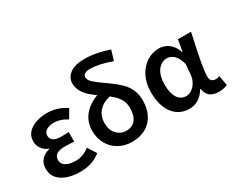

<svg xmlns="http://www.w3.org/2000/svg" viewBox="-115 -1225 1997 1653"><g transform="rotate(-30 883.5 -398.5)"><path d="M46 -156Q46 -210 75.5 -243.5Q105 -277 157 -290V-295Q117 -309 94 -342.5Q71 -376 71 -414Q71 -487 134.5 -528Q198 -569 297 -569Q347 -569 395 -553.5Q443 -538 483 -510L433 -425Q371 -467 303 -467Q257 -467 228.5 -448.5Q200 -430 200 -397Q200 -366 225.5 -348.5Q251 -331 301 -331Q324 -331 337 -332L376 -334V-238Q332 -242 284 -242Q229 -242 202 -224Q175 -206 175 -168Q175 -131 210 -109.5Q245 -88 307 -88Q380 -88 444 -138L498 -53Q449 -16 400.5 -1Q352 14 294 14Q183 14 114.5 -31Q46 -76 46 -156Z M556 -240Q556 -336 618 -402.5Q680 -469 782 -496L842 -424Q766 -408 723.5 -361.5Q681 -315 681 -242Q681 -176 719 -135Q757 -94 813 -94Q872 -94 904.5 -134.5Q937 -175 937 -250Q937 -297 917 -334Q898 -367 867 -395.5Q836 -424 790 -455Q754 -479 707 -516Q612 -590 612 -680Q612 -737 661.5 -774Q711 -811 806 -811Q918 -811 1048 -766L1018 -667Q892 -713 805 -713Q770 -713 752.5 -701Q735 -689 735 -670Q735 -642 765 -614Q795 -586 861 -541L896 -516Q946 -480 984 -443Q1024 -405 1044.5 -358Q1065 -311 1065 -250Q1065 -171 1034.5 -111.5Q1004 -52 946 -19Q888 14 810 14Q738 14 680 -18Q622 -50 589 -107.5Q556 -165 556 -240Z M1160 -272Q1160 -364 1195 -432Q1229 -497 1285 -533Q1341 -569 1405 -569Q1459 -569 1501.5 -537.5Q1544 -506 1566 -442H1570L1590 -555H1720L1705 -486Q1676 -353 1662 -275.5Q1648 -198 1648 -148Q1648 -94 1703 -94Q1723 -94 1740 -101L1757 -3Q1717 14 1672 14Q1617 14 1585 -10.5Q1553 -35 1545 -88H1541Q1481 14 1378 14Q1312 14 1263 -20.5Q1214 -55 1187 -119.5Q1160 -184 1160 -272ZM1533 -239 1541 -339Q1522 -404 1492 -432.5Q1462 -461 1422 -461Q1390 -461 1361 -441Q1330 -419 1312.5 -377Q1295 -335 1295 -273Q1295 -187 1325 -141Q1355 -95 1408 -95Q1439 -95 1466.5 -114.5Q1494 -134 1512 -167Q1530 -200 1533 -239Z"/></g></svg>

Font: Merged Yaku Han JP SemiBold
Style: Regular
Weight: 600
Designer: Ryoko NISHIZUKA 西塚涼子 (kana, bopomofo & ideographs); Paul D. Hunt (Latin, Greek & Cyrillic); Sandoll Communications 산돌커뮤니
Foundry: Adobe
Version: Version 2.004